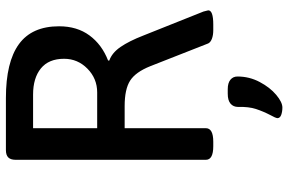

<svg xmlns="http://www.w3.org/2000/svg" viewBox="-183 -557 976 650"><g transform="rotate(-90 305.0 -232.0)"><path d="M89 -23V-667Q89 -684 97 -692Q105 -700 122 -700H298Q420 -700 480.5 -656Q541 -612 541 -520Q541 -459 510 -417Q479 -375 425 -354V-350Q451 -341 471 -312Q491 -283 510 -234L591 -31Q595 -17 595 -15Q595 2 547 2H528Q511 2 499 -2.5Q487 -7 483 -15L406 -211Q386 -261 357 -279.5Q328 -298 271 -298H196V-23Q196 2 150 2H135Q89 2 89 -23ZM317 -391Q364 -391 397.5 -424Q431 -457 431 -503Q431 -555 398.5 -581.5Q366 -608 310 -608H196V-391ZM230 219Q231 212 240 196Q253 171 261 146.5Q269 122 268 86Q268 70 279 60.5Q290 51 313 51H328Q349 51 360 60Q371 69 371 84Q371 124 352.5 159Q334 194 309 215Q284 236 266 236Q252 236 241 232Q230 228 230 219Z"/></g></svg>

Font: Asap-Medium
Style: Regular
Weight: 500
Designer: Pablo Cosgaya
Foundry: Omnibus-Type
Version: Version 2.000; ttfautohint (v1.8)